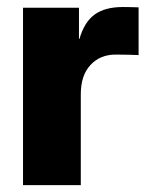

<svg xmlns="http://www.w3.org/2000/svg" viewBox="-20 -538 434 558"><path d="M46.9 0V-515.6H209.5V-424.8H210.9Q225.1 -474.1 255.1 -495.8Q285.2 -517.6 336.9 -517.6Q350.6 -517.6 361.6 -517.3Q372.6 -517.1 382.8 -516.6V-377.9Q373.5 -378.4 354 -378.9Q334.5 -379.4 316.4 -379.4Q271 -379.4 242.9 -349.1Q214.8 -318.8 214.8 -264.2V0Z"/></svg>

Font: Inter Display ExtraBold
Style: Regular
Weight: 800
Designer: Rasmus Andersson
Foundry: rsms
Version: Version 4.000;git-a52131595